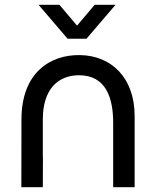

<svg xmlns="http://www.w3.org/2000/svg" viewBox="-20 -785 644 805"><path d="M454.5 -270.5V0H544.5V-298.5C544.5 -460 446 -552 316 -554C191.5 -556.5 70 -481 70 -284.5L69.5 0H159.5L160 -115.5L159.5 -133.5V-284.5C159.5 -409.5 222 -469.5 311.5 -469.5C425.5 -469.5 454.5 -372 454.5 -270.5ZM141.5 -765 263.5 -622.5H342.5L464.5 -765H377L303 -677.5L229 -765Z"/></svg>

Font: Eudonet Medium
Style: Regular
Weight: 500
Designer: Mikhail Sharanda
Foundry: Mikhail Sharanda
Version: Version 4.503;Glyphs 3.1.2 (3151)